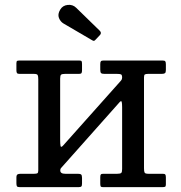

<svg xmlns="http://www.w3.org/2000/svg" viewBox="-20 -770 745 790"><path d="M572.5 -77.5V-452C572.5 -458.3 573.8 -462.2 576.2 -463.8C578.8 -465.2 583.2 -466 589.5 -466H644.5C651.2 -466 655.8 -466.9 658.5 -468.8C661.2 -470.6 662.5 -475 662.5 -482V-505C662.5 -511.3 661.7 -515.6 660 -517.8C658.3 -519.9 654.5 -521 648.5 -521H406.5C400.8 -521 397.1 -520 395.2 -518C393.4 -516 392.5 -512 392.5 -506V-483C392.5 -475.7 393.8 -471 396.2 -469C398.8 -467 403.3 -466 410 -466H461.5C469.2 -466 474.6 -465.3 477.8 -464C480.9 -462.7 482.5 -458.2 482.5 -450.5C482.5 -445.8 481 -441.8 478 -438.5L240 -171.5C234 -164.8 230.4 -164 229.2 -169C228.1 -174 227.5 -183 227.5 -196V-446.5C227.5 -455.2 228.8 -460.6 231.5 -462.8C234.2 -464.9 239.5 -466 247.5 -466H305C310.3 -466 313.8 -467.1 315.2 -469.2C316.8 -471.4 317.5 -475.2 317.5 -480.5V-505.5C317.5 -511.2 317 -515.2 316 -517.5C315 -519.8 311.8 -521 306.5 -521H63C57.7 -521 53.8 -520.6 51.2 -519.8C48.8 -518.9 47.5 -515.7 47.5 -510V-481C47.5 -475.3 48.3 -471.4 50 -469.2C51.7 -467.1 55.2 -466 60.5 -466H119.5C128.2 -466 133.3 -464.4 135 -461.2C136.7 -458.1 137.5 -452.2 137.5 -443.5V-69C137.5 -62.7 136.3 -58.8 134 -57.2C131.7 -55.8 127.2 -55 120.5 -55H65.5C59.2 -55 54.6 -54.1 51.8 -52.2C48.9 -50.4 47.5 -46 47.5 -39V-16C47.5 -9.7 48.3 -5.4 50 -3.2C51.7 -1.1 55.5 0 61.5 0H303.5C309.2 0 312.9 -1 314.8 -3C316.6 -5 317.5 -9 317.5 -15V-38C317.5 -45.3 316.2 -50 313.8 -52C311.2 -54 306.7 -55 300 -55H248.5C234.8 -55 228 -59.5 228 -68.5C228 -72.8 228.8 -75.9 230.5 -77.8C232.2 -79.6 234 -81.7 236 -84L472.5 -350C476.8 -354.7 479.6 -354.9 480.8 -350.8C481.9 -346.6 482.5 -339.5 482.5 -329.5V-74.5C482.5 -65.8 481.2 -60.4 478.5 -58.2C475.8 -56.1 470.5 -55 462.5 -55H405C399.7 -55 396.2 -54 394.8 -52C393.2 -50 392.5 -46.2 392.5 -40.5V-15.5C392.5 -10.2 393 -6.2 394 -3.8C395 -1.2 398.2 0 403.5 0H647C652.7 0 656.7 -0.5 659 -1.5C661.3 -2.5 662.5 -5.7 662.5 -11V-40C662.5 -45.7 661.8 -49.6 660.2 -51.8C658.8 -53.9 655.2 -55 649.5 -55H590.5C581.8 -55 576.7 -56.6 575 -59.8C573.3 -62.9 572.5 -68.8 572.5 -77.5ZM359 -604.5C362.7 -602.2 365.4 -601.3 367.2 -602C369.1 -602.7 371.3 -604.5 374 -607.5L391 -625.5C396.7 -631.5 396.5 -637.5 390.5 -643.5L293.5 -738C284.2 -747.3 272.5 -751.2 258.5 -749.8C244.5 -748.2 234.2 -741.7 227.5 -730C220.2 -717.7 218.5 -706.4 222.5 -696.2C226.5 -686.1 232.7 -678.5 241 -673.5Z"/></svg>

Font: Besley*
Style: Regular
Weight: 400
Designer: Owen Earl
Foundry: indestructible type*
Version: Version 3.000; ttfautohint (v1.8.3)